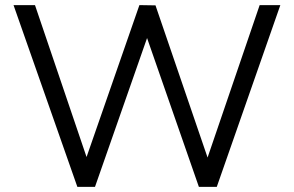

<svg xmlns="http://www.w3.org/2000/svg" viewBox="-20 -732 1152 752"><path d="M997 -712H1078L829 0H759L556 -583L352 0H283L33 -712H117L319 -117L526 -712L589 -711L793 -115Z"/></svg>

Font: Muli
Style: Regular
Weight: 400
Designer: Vernon Adams
Foundry: Vernon Adams
Version: Version 2.000